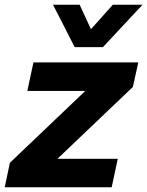

<svg xmlns="http://www.w3.org/2000/svg" viewBox="-31 -795 625 815"><path d="M286 -595 194 -775H307L355 -671L448 -775H574L406 -595ZM-11 0 11 -104 331 -409H85L111 -530H556L533 -426L213 -121H469L443 0Z"/></svg>

Font: Be Vietnam Pro
Style: Bold Italic
Weight: 700
Italic angle: -12°
Designer: Lam Bao, Tony Le, Vietanh Nguyen
Foundry: Yellow Type Foundry
Version: Version 1.002; ttfautohint (v1.8.3)